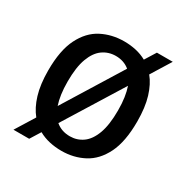

<svg xmlns="http://www.w3.org/2000/svg" viewBox="-176 -895 1063 1090"><g transform="rotate(30 355.0 -350.0)"><path d="M352 11Q311 11 273 2.5Q235 -6 202 -24.5L160 43H57L134.5 -82Q99.5 -124.5 79.5 -190.2Q59.5 -256 59.5 -348Q59.5 -479.5 99 -558.2Q138.5 -637 205 -671.5Q271.5 -706 352 -706Q392 -706 429.2 -697.8Q466.5 -689.5 499 -671.5L543.5 -743H647.5L567.5 -614Q602.5 -571.5 622.5 -506Q642.5 -440.5 642.5 -348Q642.5 -216 603.2 -137.2Q564 -58.5 498 -23.8Q432 11 352 11ZM186.5 -348Q186.5 -302 191.8 -265Q197 -228 207 -199L442.5 -579.5Q405 -610.5 352 -610.5Q304.5 -610.5 267 -584Q229.5 -557.5 208 -499.8Q186.5 -442 186.5 -348ZM352 -84.5Q399 -84.5 436.2 -111Q473.5 -137.5 495 -195.5Q516.5 -253.5 516.5 -348Q516.5 -394.5 511 -431.8Q505.5 -469 495.5 -498L259 -117Q297 -84.5 352 -84.5Z"/></g></svg>

Font: League Mono Medium
Style: Regular
Weight: 500
Width: 6
Designer: Tyler Finck
Foundry: The League of Moveable Type / Tyler Finck
Version: Version 2.300;RELEASE